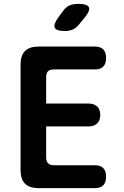

<svg xmlns="http://www.w3.org/2000/svg" viewBox="-20 -970 640 990"><path d="M218 -436.1H436.6Q465 -436.1 481 -420.8Q497 -405.5 497 -377.1Q497 -348.7 481 -333.4Q465 -318.1 436.6 -318.1H218V-158Q218 -138 228 -128Q238 -118 258 -118H469.2Q498.3 -118 512.7 -103.1Q527 -88.1 527 -59Q527 -29.9 512.7 -15Q498.3 0 469.2 0H180Q132 0 109 -23Q86 -46 86 -94V-636Q86 -684 109 -707Q132 -730 180 -730H469.2Q498.3 -730 512.7 -715Q527 -700.1 527 -671Q527 -641.9 512.7 -626.9Q498.3 -612 469.2 -612H258Q236.6 -612 227.3 -602.3Q218 -592.7 218 -572ZM315.1 -810Q270.1 -810 262.3 -826.9Q254.6 -843.8 280.6 -880L305.8 -914.2Q321.4 -935.6 340.5 -942.8Q359.7 -950 385.1 -950Q430.4 -950 438.3 -932.6Q446.2 -915.2 417.8 -880.8L387.5 -843.8Q373.3 -826.2 355.4 -818.1Q337.4 -810 315.1 -810Z"/></svg>

Font: Maple Mono
Style: Regular
Weight: 400
Monospace: yes
Designer: subframe7536
Version: Version 7.300